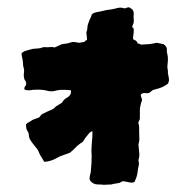

<svg xmlns="http://www.w3.org/2000/svg" viewBox="-20 -501 533 534"><path d="M450 -278Q450 -276 449 -273.5Q448 -271 448 -269Q438 -262 434 -260Q430 -258 421 -255Q413 -253 408 -251.5Q403 -250 397 -244Q394 -241 387 -242Q380 -243 376 -241Q369 -239 373 -230.5Q377 -222 373 -217Q369 -203 369 -195Q369 -187 369 -171Q369 -169 366.5 -164.5Q364 -160 365 -158Q367 -153 367 -147Q367 -141 367 -135Q367 -126 367.5 -117.5Q368 -109 365 -99Q365 -98 365.5 -94.5Q366 -91 366 -89Q367 -82 367.5 -74.5Q368 -67 366 -59Q364 -54 366 -51Q367 -45 365.5 -39Q364 -33 363 -25Q362 -12 355 3Q354 6 350.5 6.5Q347 7 345 7Q340 6 334 5Q328 4 323 3Q320 3 317 5Q314 7 311 8Q307 9 301.5 9.5Q296 10 290 12Q286 12 279.5 12.5Q273 13 269 13Q261 12 252.5 12Q244 12 238 8Q232 5 229 -3Q229 -10 231 -16.5Q233 -23 233 -29Q234 -40 234.5 -49Q235 -58 235 -68Q234 -79 234.5 -90Q235 -101 236 -112Q237 -117 237 -123.5Q237 -130 237 -135Q237 -137 234 -135Q231 -133 230 -133Q226 -128 223.5 -125Q221 -122 217 -117Q213 -110 211.5 -108Q210 -106 202 -101Q194 -95 188 -88.5Q182 -82 174 -76Q164 -72 154.5 -69Q145 -66 137 -61Q130 -57 120.5 -54Q111 -51 103 -51L91 -71Q89 -75 87 -80Q85 -85 83 -87Q79 -92 73 -99.5Q67 -107 63 -114Q60 -121 60 -126.5Q60 -132 56 -137Q55 -139 54 -141.5Q53 -144 53 -146Q53 -148 52.5 -151.5Q52 -155 53 -156Q56 -159 62 -162Q65 -164 69 -166.5Q73 -169 77 -170Q87 -174 88 -174Q89 -174 95 -182Q97 -184 103 -186.5Q109 -189 110 -190Q113 -191 118 -193.5Q123 -196 126 -197Q130 -199 133.5 -203Q137 -207 141 -208Q146 -212 149.5 -213.5Q153 -215 156 -221Q161 -227 166.5 -229.5Q172 -232 176 -239Q177 -240 177.5 -245Q178 -250 176 -250Q170 -251 162 -251Q154 -251 148 -251Q138 -250 131.5 -248Q125 -246 114 -248Q104 -251 92.5 -251.5Q81 -252 70 -251Q67 -250 63 -250Q59 -250 55 -250Q54 -250 48 -252Q47 -258 50 -261Q53 -264 53 -269Q53 -270 52 -273.5Q51 -277 49 -278Q45 -287 46.5 -297.5Q48 -308 45 -315Q44 -319 44 -325Q44 -330 42 -339Q40 -348 40 -353Q43 -356 49 -359Q57 -361 65 -363.5Q73 -366 82 -366Q84 -366 87 -366.5Q90 -367 92 -367Q94 -368 97.5 -369Q101 -370 105 -370Q112 -369 118.5 -370Q125 -371 132 -369Q139 -372 143 -374Q147 -376 152 -378Q163 -380 165 -380Q167 -380 177 -383Q182 -385 188 -384Q194 -383 200 -382Q205 -383 209 -383.5Q213 -384 215 -385Q220 -390 221 -389.5Q222 -389 222 -393Q222 -396 221.5 -398.5Q221 -401 221 -404Q219 -411 222 -416Q222 -418 222.5 -420Q223 -422 223 -423Q223 -430 225.5 -436Q228 -442 230 -448Q232 -451 233 -453.5Q234 -456 235 -460Q238 -464 241.5 -465Q245 -466 248 -467Q253 -468 261 -469.5Q269 -471 276 -473Q284 -474 290.5 -475Q297 -476 300 -477Q315 -482 325 -478Q328 -477 334 -480Q338 -481 339.5 -480.5Q341 -480 348 -475Q350 -472 351 -469.5Q352 -467 352 -463Q351 -455 352 -446Q353 -437 348 -429Q348 -422 350 -423.5Q352 -425 352 -417Q352 -411 351 -404.5Q350 -398 350 -392Q352 -391 355 -389.5Q358 -388 360 -386Q360 -385 361.5 -383.5Q363 -382 363 -379Q365 -381 369 -378.5Q373 -376 374 -377Q380 -377 382 -377.5Q384 -378 390 -378Q397 -378 403 -379.5Q409 -381 416 -382Q421 -381 426 -380Q431 -379 435 -378Q441 -374 444 -367V-360Q444 -356 445.5 -350Q447 -344 447 -337Q447 -330 446 -322Q445 -314 446 -309Q447 -307 447 -303.5Q447 -300 447 -297Q448 -293 449 -287.5Q450 -282 450 -278Z"/></svg>

Font: Daruma Drop One
Style: Regular
Weight: 400
Designer: Maniackers Design
Version: Version 1.000